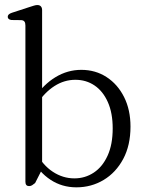

<svg xmlns="http://www.w3.org/2000/svg" viewBox="-20 -752 594 782"><path d="M151.5 -710.5V-62.5L123 -6.5Q116.5 -1 110.8 2.5Q105 6 98.5 6Q91.5 6 87.5 1.8Q83.5 -2.5 83.5 -11.5V-648Q83.5 -659 79.5 -664.2Q75.5 -669.5 66.5 -670L26.5 -670.5Q19 -671.5 15.2 -675Q11.5 -678.5 11.5 -683.5Q11.5 -689 15.5 -693Q19.5 -697 28.5 -700L99 -723Q110 -726.5 118 -729Q126 -731.5 132 -731.5Q141.5 -731.5 146.5 -726Q151.5 -720.5 151.5 -710.5ZM131 -329 121 -354Q157.5 -408.5 206.5 -438Q255.5 -467.5 311 -467.5Q369 -467.5 414.2 -438Q459.5 -408.5 485.5 -356.5Q511.5 -304.5 511.5 -236.5Q511.5 -160 481.8 -104.5Q452 -49 402 -19Q352 11 291 11Q232.5 11 185.8 -19.8Q139 -50.5 113 -102.5L128 -129.5Q154 -79.5 195 -52.5Q236 -25.5 283 -25.5Q326.5 -25.5 362 -49Q397.5 -72.5 418.2 -118Q439 -163.5 439 -229Q439 -292 419.2 -336.2Q399.5 -380.5 365.2 -403.8Q331 -427 287 -427Q241.5 -427 201.8 -401.5Q162 -376 131 -329Z"/></svg>

Font: Fraunces 48pt Soft Wonky Light
Style: Regular
Weight: 300
Version: Version 1.000;[b76b70a41]